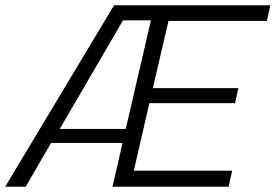

<svg xmlns="http://www.w3.org/2000/svg" viewBox="-43 -710 1048 730"><path d="M-23.4 0 390.6 -689.9H984.9L971.7 -630.4H597.7L538.1 -375H863.3L850.6 -317.9H524.9L465.8 -61H839.8L826.2 0H384.8L422.9 -166.5H150.9L54.7 0ZM184.1 -219.7H435.1L530.8 -632.8H424.8Z"/></svg>

Font: HK Grotesk Legacy
Style: Italic
Weight: 400
Italic angle: -13°
Designer: Alfredo Marco Pradil
Foundry: Hanken Design Co.
Version: Version 2.022;PS 002.022;hotconv 1.0.88;makeotf.lib2.5.64775